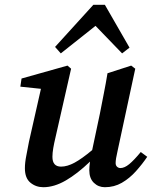

<svg xmlns="http://www.w3.org/2000/svg" viewBox="-20 -768 635 802"><path d="M418 14Q391 14 372 -4.5Q353 -23 353 -57Q353 -72 356 -93Q303 -42 254.5 -14Q206 14 161 14Q130 14 107 -5Q84 -24 84 -65Q84 -89 90 -118.5Q96 -148 101 -176L151 -397L65 -406L70 -440L262 -494L277 -481L212 -195Q206 -170 202.5 -149.5Q199 -129 199 -113Q199 -72 235 -72Q261 -72 291.5 -88.5Q322 -105 365 -141L397 -292Q405 -334 413.5 -376.5Q422 -419 429 -462L528 -494L545 -481L471 -137Q463 -103 463 -87Q463 -77 469 -71.5Q475 -66 483 -66Q500 -66 520 -82.5Q540 -99 568 -133L595 -113Q574 -82 547.5 -52.5Q521 -23 489 -4.5Q457 14 418 14ZM490 -545 379 -660 234 -545 210 -572 370 -748H418L521 -569Z"/></svg>

Font: Source Serif Pro SemiBold
Style: Italic
Weight: 600
Italic angle: -12°
Designer: Frank Grießhammer
Foundry: Adobe Systems Incorporated
Version: Version 3.001;hotconv 1.0.111;makeotfexe 2.5.65597